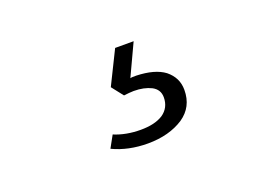

<svg xmlns="http://www.w3.org/2000/svg" viewBox="-50 -116 598 439"><g transform="rotate(-20 249.0 103.5)"><path d="M164 201C189 213 218 219 249 219C284 219 313 211 336 196C358 181 369 160 369 132C369 112 361 96 345 83C329 71 306 65 277 64C270 64 265 64 262 65C262 65 298 -12 298 -12C298 -12 253 -12 253 -12C253 -12 213 69 213 69C213 69 235 97 235 97C244 96 252 95 259 95C276 95 290 98 302 104C313 110 319 119 319 132C319 149 312 162 299 171C285 180 267 184 244 184C221 184 199 180 180 172C180 172 164 201 164 201Z"/></g></svg>

Font: BUSH 25 TRIRONG 0515 A
Style: Regular
Weight: 400
Designer: Katatrad Team
Foundry: CadsonDemak